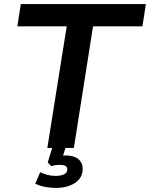

<svg xmlns="http://www.w3.org/2000/svg" viewBox="-20 -725 735 941"><path d="M212 0 307 -596H65L82 -705H695L678 -596H436L342 0ZM254 196Q226 196 198.5 190.5Q171 185 153 175L177 119Q194 127 212 132Q230 137 253 137Q279 137 294.5 129Q310 121 310 105Q310 94 301 88.5Q292 83 274 83Q265 83 255 84Q245 85 231 89L214 71L242 -20H307L283 57L253 45Q265 41 278 39Q291 37 302 37Q328 37 346.5 44.5Q365 52 375.5 67.5Q386 83 385 105Q384 148 347 172Q310 196 254 196Z"/></svg>

Font: Nunito Sans 11pt
Style: Bold Italic
Weight: 700
Italic angle: -9°
Version: Version 3.101;gftools[0.9.27]